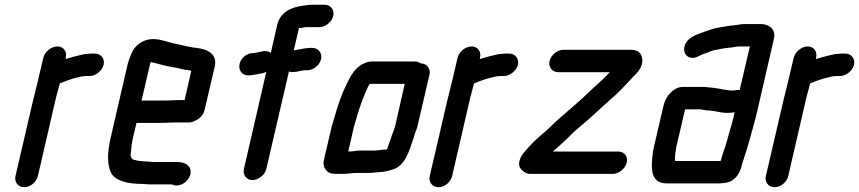

<svg xmlns="http://www.w3.org/2000/svg" viewBox="-20 -718 3606 806"><path d="M162 -476 138 -374C132 -350 124 -318 118 -293L45 21C39 46 56 68 82 68C108 68 133 46 139 21L212 -295C217 -318 226 -346 231 -368C252 -376 278 -387 302 -392C312 -394 322 -398 333 -398C337 -399 342 -399 347 -399H357C382 -399 409 -421 415 -446C421 -471 404 -493 379 -493H369C362 -493 356 -493 350 -492C341 -492 332 -491 322 -488C300 -483 276 -477 255 -470L256 -476C262 -501 247 -523 221 -523C195 -523 168 -501 162 -476Z M675 -296H581C579 -296 577 -296 574 -295L610 -449C610 -451 611 -454 613 -458C624 -454 635 -453 647 -449C682 -439 717 -435 752 -426L769 -424L783 -421L755 -298H738C725 -298 690 -296 675 -296ZM716 -204H770C781 -203 795 -208 810 -217C825 -226 835 -240 839 -257L882 -441C892 -491 852 -512 804 -517L788 -519L773 -522C754 -525 733 -532 713 -535C683 -541 657 -554 622 -554C585 -554 552 -532 537 -504C530 -491 520 -465 516 -449L445 -142C430 -78 429 -27 447 9C466 42 517 54 576 54C586 54 595 56 606 56H698C703 56 705 58 709 59C747 70 791 26 778 -10C771 -29 749 -38 720 -38H620C613 -39 605 -40 597 -40C593 -40 588 -40 582 -41C565 -41 553 -45 539 -48C532 -51 526 -63 529 -74C531 -95 533 -118 539 -143L553 -202H654C669 -202 702 -204 716 -204Z M1040 38C1065 38 1092 16 1098 -9L1193 -418C1200 -415 1208 -415 1216 -416L1226 -417C1234 -419 1251 -423 1262 -423H1269C1295 -423 1322 -444 1328 -470C1334 -495 1316 -517 1291 -517H1284C1271 -517 1246 -513 1232 -510L1221 -508C1218 -508 1216 -507 1213 -506L1235 -600C1243 -600 1256 -602 1262 -604H1321C1346 -604 1373 -626 1379 -651C1385 -676 1368 -698 1343 -698H1296C1275 -698 1268 -696 1250 -694C1199 -687 1155 -665 1143 -611L1117 -496C1108 -503 1096 -505 1083 -503C1074 -500 1057 -498 1045 -495H1038C1025 -494 1012 -488 1002 -478C980 -456 980 -428 995 -412C1011 -397 1032 -401 1058 -406L1073 -409C1083 -410 1089 -412 1098 -417L1004 -9C998 16 1015 38 1040 38Z M1445 -82H1442L1465 -183C1475 -216 1484 -250 1495 -281C1499 -292 1527 -366 1533 -366H1679L1639 -189C1636 -181 1635 -176 1634 -173C1632 -168 1629 -161 1626 -153L1619 -131C1613 -117 1610 -107 1605 -91H1603C1602 -90 1601 -90 1600 -90C1595 -90 1589 -90 1582 -89L1563 -87C1559 -86 1556 -86 1553 -86H1494C1479 -86 1458 -82 1445 -82ZM1378 11C1383 12 1391 12 1400 12H1423C1437 12 1460 8 1474 8H1531C1543 8 1557 5 1569 5C1574 4 1578 4 1581 4C1594 3 1612 -1 1624 -5C1680 -19 1697 -80 1717 -142C1720 -149 1721 -154 1722 -158C1725 -165 1728 -174 1732 -186L1783 -405C1789 -430 1771 -452 1746 -452C1738 -457 1731 -460 1722 -460H1541C1525 -460 1509 -454 1492 -443C1457 -419 1440 -375 1420 -332C1401 -287 1387 -236 1372 -185L1339 -43C1333 -18 1352 11 1378 11Z M1901 -476 1877 -374C1871 -350 1863 -318 1857 -293L1784 21C1778 46 1795 68 1821 68C1847 68 1872 46 1878 21L1951 -295C1956 -318 1965 -346 1970 -368C1991 -376 2017 -387 2041 -392C2051 -394 2061 -398 2072 -398C2076 -399 2081 -399 2086 -399H2096C2121 -399 2148 -421 2154 -446C2160 -471 2143 -493 2118 -493H2108C2101 -493 2095 -493 2089 -492C2080 -492 2071 -491 2061 -488C2039 -483 2015 -477 1994 -470L1995 -476C2001 -501 1986 -523 1960 -523C1934 -523 1907 -501 1901 -476Z M2323 -415H2540C2512 -384 2482 -360 2453 -332C2413 -293 2368 -256 2327 -220C2304 -200 2282 -176 2260 -158C2234 -137 2206 -109 2184 -83C2161 -59 2149 -24 2170 -5C2181 6 2193 12 2204 12H2553C2578 12 2605 -10 2611 -36C2617 -62 2600 -82 2575 -82H2301C2305 -85 2308 -89 2312 -92C2329 -106 2345 -121 2362 -137C2386 -163 2416 -188 2443 -210C2474 -237 2509 -271 2540 -298C2570 -323 2601 -355 2627 -384L2637 -395C2661 -416 2686 -448 2673 -483C2666 -503 2651 -509 2622 -509H2345C2320 -509 2293 -487 2287 -462C2281 -437 2298 -415 2323 -415Z M2817 -86C2817 -91 2818 -96 2819 -101L2856 -259H2913C2917 -259 2921 -259 2926 -258L2944 -255C2951 -254 2957 -254 2966 -253C2990 -251 3008 -244 3033 -244C3044 -244 3055 -245 3064 -247C3060 -230 3057 -214 3052 -198C3039 -156 3030 -114 3016 -78L3008 -52C3007 -49 3007 -45 3005 -42H2814C2812 -55 2814 -71 2817 -86ZM3056 -338C3030 -338 3002 -346 2978 -349L2958 -351C2950 -352 2942 -353 2933 -353H2847C2834 -353 2823 -350 2811 -342C2789 -327 2772 -304 2765 -273L2725 -101C2723 -94 2722 -86 2721 -79C2712 -13 2709 52 2780 52H2990C2997 52 3004 52 3009 51C3057 51 3084 20 3095 -27C3096 -32 3097 -37 3100 -44C3111 -78 3119 -102 3129 -139C3138 -174 3151 -216 3159 -252L3229 -556C3238 -593 3210 -617 3174 -617H3104C3091 -617 3075 -613 3063 -612L3043 -610C3012 -605 2981 -601 2955 -591C2920 -577 2875 -570 2857 -533C2844 -505 2857 -481 2878 -476C2897 -471 2913 -483 2929 -490C2947 -495 2967 -506 2987 -509C3004 -513 3017 -515 3034 -517L3053 -519C3062 -520 3073 -523 3083 -523H3128L3085 -340C3073 -342 3067 -338 3056 -338Z M3312 -476 3288 -374C3282 -350 3274 -318 3268 -293L3195 21C3189 46 3206 68 3232 68C3258 68 3283 46 3289 21L3362 -295C3367 -318 3376 -346 3381 -368C3402 -376 3428 -387 3452 -392C3462 -394 3472 -398 3483 -398C3487 -399 3492 -399 3497 -399H3507C3532 -399 3559 -421 3565 -446C3571 -471 3554 -493 3529 -493H3519C3512 -493 3506 -493 3500 -492C3491 -492 3482 -491 3472 -488C3450 -483 3426 -477 3405 -470L3406 -476C3412 -501 3397 -523 3371 -523C3345 -523 3318 -501 3312 -476Z"/></svg>

Font: Electronic
Style: ExBlkIt
Weight: 900
Version: Version 1.011